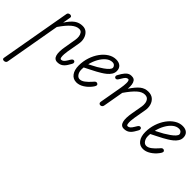

<svg xmlns="http://www.w3.org/2000/svg" viewBox="-70 -1160 2238 2238"><g transform="rotate(45 1048.5 -41.0)"><path d="M450.5 0Q426 0 410.5 -12.8Q395 -25.5 388 -50Q381 -74.5 381.8 -109.5Q382.5 -144.5 390.5 -189.5L415.5 -336Q420 -362 416.8 -389.8Q413.5 -417.5 399.5 -437Q385.5 -456.5 358 -456.5Q314 -456.5 265.5 -415.8Q217 -375 157 -287L36 401.5Q34 415.5 23 422Q12 428.5 0.5 428.5Q-12.5 428.5 -19.8 422.5Q-27 416.5 -24.5 402.5L129.5 -472Q131 -481.5 136.2 -487.8Q141.5 -494 149 -497.2Q156.5 -500.5 163.5 -500.5Q176.5 -500.5 184.8 -494Q193 -487.5 190.5 -474.5L173 -375Q220.5 -448 263.8 -478.8Q307 -509.5 363 -509.5Q405 -509.5 432.8 -484.5Q460.5 -459.5 472.2 -419.5Q484 -379.5 476 -334L448 -175Q444 -152 442 -123.2Q440 -94.5 444 -73.5Q448 -52.5 461.5 -52.5Q478.5 -52.5 493.5 -65Q508.5 -77.5 525.5 -106.5L533.5 -120.5Q544 -138.5 552 -146Q560 -153.5 569.5 -153.5Q579.5 -153.5 586.2 -147Q593 -140.5 593 -127.5Q593 -120 583.5 -104Q574 -88 562.5 -68Q540.5 -33 514.2 -16.5Q488 0 450.5 0Z M774.5 9Q718.5 9 686.5 -34.5Q654.5 -78 654.5 -151Q654.5 -221 675.8 -285.5Q697 -350 733.5 -400.5Q770 -451 816.8 -480.2Q863.5 -509.5 915 -509.5Q962 -509.5 988.8 -485.5Q1015.5 -461.5 1015.5 -418.5Q1015.5 -387 998.5 -360.8Q981.5 -334.5 955.5 -313.2Q929.5 -292 901.8 -275.5Q874 -259 852 -246.5Q822.5 -230 781.2 -209.8Q740 -189.5 712 -175Q711 -166 710.5 -156.8Q710 -147.5 710 -138Q710 -100 729 -72Q748 -44 776 -44Q805.5 -44 838.2 -68.5Q871 -93 901.5 -128.5Q921 -154 934.2 -158Q947.5 -162 957 -154.5Q964 -150 966.8 -143.2Q969.5 -136.5 965.2 -124.8Q961 -113 946 -93.5Q912.5 -49 866.2 -20Q820 9 774.5 9ZM723.5 -239Q745 -250.5 770.5 -263.5Q796 -276.5 818.5 -289Q854 -310 885.5 -332.2Q917 -354.5 936.5 -375.5Q956 -396.5 956 -414Q956 -428 943 -442.2Q930 -456.5 906.5 -456.5Q866 -456.5 829.2 -426.5Q792.5 -396.5 764.8 -347Q737 -297.5 723.5 -239Z M1160 0Q1149 0 1141 -8.2Q1133 -16.5 1135.5 -32.5L1185.5 -316.5Q1188.5 -333.5 1191 -355.8Q1193.5 -378 1193.8 -398.8Q1194 -419.5 1189.5 -433.2Q1185 -447 1174.5 -447Q1157.5 -447 1144.2 -434.5Q1131 -422 1114.5 -393L1106 -379Q1095.5 -361 1087.8 -353.5Q1080 -346 1070 -346Q1060 -346 1053.2 -352.5Q1046.5 -359 1046.5 -371.5Q1046.5 -379 1056 -395.2Q1065.5 -411.5 1077.5 -431.5Q1099.5 -467 1126.8 -486Q1154 -505 1196.5 -499Q1219.5 -495.5 1232.5 -477.8Q1245.5 -460 1249.8 -430.8Q1254 -401.5 1251 -363.5Q1303 -441.5 1346.2 -475.5Q1389.5 -509.5 1445 -509.5Q1495 -509.5 1525.8 -483.8Q1556.5 -458 1568.2 -417Q1580 -376 1572 -330.5L1545.5 -178Q1541.5 -155.5 1539.2 -126Q1537 -96.5 1540.8 -74.5Q1544.5 -52.5 1558.5 -52.5Q1575.5 -52.5 1590.2 -65Q1605 -77.5 1622 -106.5L1630.5 -120.5Q1641 -138.5 1648.8 -146Q1656.5 -153.5 1666.5 -153.5Q1676.5 -153.5 1683 -147Q1689.5 -140.5 1689.5 -127.5Q1689.5 -120 1680.2 -104Q1671 -88 1659 -68Q1637.5 -33 1611 -16.5Q1584.5 0 1547 0Q1522 0 1506.8 -13.5Q1491.5 -27 1484.8 -52.8Q1478 -78.5 1479.2 -115.5Q1480.5 -152.5 1489 -199.5L1512.5 -333Q1517 -359 1513.2 -387.5Q1509.5 -416 1492.8 -436.2Q1476 -456.5 1440.5 -456.5Q1395.5 -456.5 1348 -414.2Q1300.5 -372 1239.5 -283.5L1195.5 -33Q1193 -16 1183 -8Q1173 0 1160 0Z M1871.5 9Q1815.5 9 1783.5 -34.5Q1751.5 -78 1751.5 -151Q1751.5 -221 1772.8 -285.5Q1794 -350 1830.5 -400.5Q1867 -451 1913.8 -480.2Q1960.5 -509.5 2012 -509.5Q2059 -509.5 2085.8 -485.5Q2112.5 -461.5 2112.5 -418.5Q2112.5 -387 2095.5 -360.8Q2078.5 -334.5 2052.5 -313.2Q2026.5 -292 1998.8 -275.5Q1971 -259 1949 -246.5Q1919.5 -230 1878.2 -209.8Q1837 -189.5 1809 -175Q1808 -166 1807.5 -156.8Q1807 -147.5 1807 -138Q1807 -100 1826 -72Q1845 -44 1873 -44Q1902.5 -44 1935.2 -68.5Q1968 -93 1998.5 -128.5Q2018 -154 2031.2 -158Q2044.5 -162 2054 -154.5Q2061 -150 2063.8 -143.2Q2066.5 -136.5 2062.2 -124.8Q2058 -113 2043 -93.5Q2009.5 -49 1963.2 -20Q1917 9 1871.5 9ZM1820.5 -239Q1842 -250.5 1867.5 -263.5Q1893 -276.5 1915.5 -289Q1951 -310 1982.5 -332.2Q2014 -354.5 2033.5 -375.5Q2053 -396.5 2053 -414Q2053 -428 2040 -442.2Q2027 -456.5 2003.5 -456.5Q1963 -456.5 1926.2 -426.5Q1889.5 -396.5 1861.8 -347Q1834 -297.5 1820.5 -239Z"/></g></svg>

Font: Edu VIC WA NT Hand Pre
Style: Regular
Weight: 400
Designer: Tina and Corey Anderson, Eben Sorkin, Mirko Velimirovic
Foundry: Google for Education
Version: Version 1.000